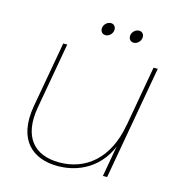

<svg xmlns="http://www.w3.org/2000/svg" viewBox="-104 -779 822 881"><g transform="rotate(15 307.0 -338.5)"><path d="M577 -540H557L461 0H481ZM147 -540H128L72 -227C43 -60 130 10 248 10C365 10 474 -58 504 -202L506 -255C477 -86 374 -8 251 -8C132 -8 66 -81 91 -225ZM305 -627C323 -627 339 -644 339 -662C339 -676 330 -687 316 -687C297 -687 281 -670 281 -652C281 -638 290 -627 305 -627ZM439 -627C457 -627 473 -644 473 -663C473 -676 464 -687 450 -687C431 -687 415 -670 415 -652C415 -638 424 -627 439 -627Z"/></g></svg>

Font: Poppins Devanagari Thin
Style: Italic
Weight: 100
Italic angle: -10°
Designer: Ninad Kale (Devanagari), Jonny Pinhorn (Latin)
Foundry: Indian Type Foundry
Version: 4.005